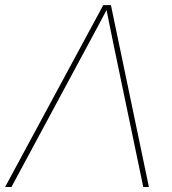

<svg xmlns="http://www.w3.org/2000/svg" viewBox="-37 -748 689 768"><path d="M-16.6 0 376 -727.5H406.7L558.6 0H536.1L418.5 -563.5Q410.6 -602.5 402.6 -641.6Q394.5 -680.7 386.7 -719.7H395.5Q374.5 -680.7 354 -641.6Q333.5 -602.5 312 -563.5L8.8 0Z"/></svg>

Font: Inter 17pt Thin
Style: Italic
Weight: 250
Italic angle: -9.3988°
Version: Version 4.001;git-66647c0bb